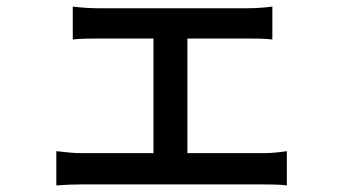

<svg xmlns="http://www.w3.org/2000/svg" viewBox="-20 -548 1040 583"><path d="M780 -83H549V-431H733C756 -431 784 -431 807 -428V-528C784 -525 758 -523 733 -523H274C255 -523 224 -525 201 -528V-428C222 -431 256 -431 275 -431H446V-83H227C204 -83 176 -86 151 -89V15C177 13 202 12 227 12H780C797 12 830 12 851 15V-89C831 -86 807 -83 780 -83Z"/></svg>

Font: Spoqa Han Sans Neo Medium
Style: Regular
Weight: 500
Designer: [Spoqa Han Sans Neo] Dong-huui Kim ___ Younghwa Kang ___ Yujin Lee ___ [Noto Sans] Ryoko NISHIZUKA ____ (kana & ideograp
Foundry: Spoqa (http://www.spoqa-han-sans.com)
Version: Version 1.100;hotconv 1.0.109;makeotfexe 2.5.65596